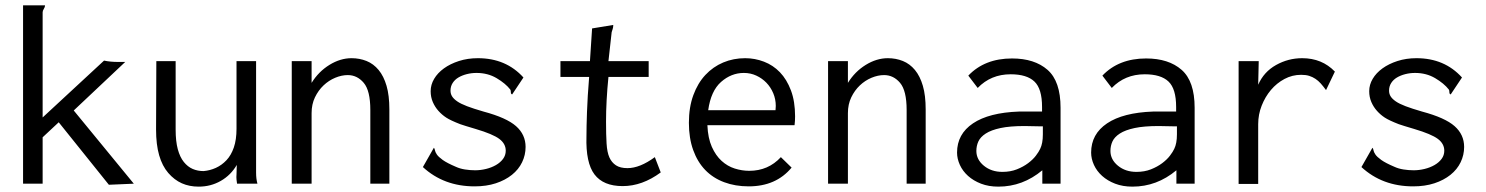

<svg xmlns="http://www.w3.org/2000/svg" viewBox="-20 -685 5540 716"><path d="M66 -665H148Q148 -659 143.5 -652Q139 -645 139 -639V-247L368 -459Q391 -454 421 -454H447L255 -273L479 0L386 4L199 -229L139 -173V0H66Z M563 -457H635V-202Q635 -158 643 -128.5Q651 -99 665.5 -81Q680 -63 698.5 -55Q717 -47 739 -47Q763 -49 785 -59Q807 -69 824.5 -87.5Q842 -106 852 -135Q862 -164 862 -205V-457H935V-41Q935 -18 940 0H864Q863 -7 862 -15.5Q861 -24 862 -35L863 -70Q841 -32 803.5 -10.5Q766 11 721 11Q686 11 658 -1.5Q630 -14 607.5 -40Q585 -66 573.5 -106Q562 -146 562 -202Z M1068 0V-457H1142V-376Q1168 -418 1208.5 -443Q1249 -468 1291 -468Q1321 -468 1347 -457.5Q1373 -447 1392 -424Q1411 -401 1421.5 -365Q1432 -329 1432 -277V0H1361V-275Q1361 -347 1336.5 -376Q1312 -405 1277 -405Q1254 -405 1230 -395Q1206 -385 1186.5 -366.5Q1167 -348 1154.5 -322Q1142 -296 1142 -263V0Z M1932 -396 1890 -333Q1885 -334 1885 -341Q1885 -348 1883 -351Q1865 -374 1832 -393.5Q1799 -413 1757 -413Q1738 -413 1720.5 -408.5Q1703 -404 1689.5 -396Q1676 -388 1668 -375.5Q1660 -363 1660 -347Q1660 -335 1666 -325.5Q1672 -316 1685 -307Q1698 -298 1721.5 -289Q1745 -280 1783 -269Q1869 -246 1904.5 -214.5Q1940 -183 1940 -137Q1940 -107 1927 -80Q1914 -53 1889 -33Q1864 -13 1829 -1.5Q1794 10 1750 10Q1635 10 1557 -62L1598 -134Q1601 -131 1602 -124.5Q1603 -118 1609 -109Q1615 -100 1631 -88.5Q1647 -77 1680 -63Q1695 -56 1714 -53Q1733 -50 1752 -50Q1772 -50 1792.5 -55Q1813 -60 1829.5 -69.5Q1846 -79 1856 -92.5Q1866 -106 1866 -123Q1866 -149 1842 -167Q1818 -185 1754 -204Q1710 -217 1696 -222Q1660 -236 1644 -246.5Q1628 -257 1615 -271.5Q1602 -286 1594 -304.5Q1586 -323 1586 -345Q1586 -369 1599 -391Q1612 -413 1635.5 -430Q1659 -447 1691.5 -457.5Q1724 -468 1762 -468Q1867 -468 1932 -396Z M2188 -579 2267 -592Q2267 -583 2264.5 -576Q2262 -569 2261 -565L2249 -457H2399V-398H2249Q2240 -309 2240 -231Q2240 -183 2242 -150Q2244 -117 2252.5 -98Q2261 -79 2277 -68.5Q2293 -58 2320 -58Q2366 -58 2422 -99L2444 -42Q2375 9 2302 9Q2230 9 2197 -34.5Q2164 -78 2167 -176Q2167 -212 2169 -268Q2171 -324 2177 -398H2070V-457H2180Z M2759 -468Q2795 -468 2829 -455Q2863 -442 2888.5 -415.5Q2914 -389 2929.5 -348Q2945 -307 2945 -251Q2945 -243 2944.5 -234.5Q2944 -226 2943 -218H2618Q2620 -170 2634.5 -137.5Q2649 -105 2671 -85Q2693 -65 2720 -56.5Q2747 -48 2774 -48Q2845 -48 2892 -99L2932 -60Q2874 10 2772 10Q2722 10 2680.5 -5.5Q2639 -21 2610 -51Q2581 -81 2565 -125.5Q2549 -170 2549 -227Q2549 -285 2565.5 -330Q2582 -375 2610.5 -405.5Q2639 -436 2677 -452Q2715 -468 2759 -468ZM2621 -274H2872Q2872 -278 2872.5 -281.5Q2873 -285 2873 -290Q2873 -315 2863.5 -337.5Q2854 -360 2838 -376.5Q2822 -393 2800.5 -403Q2779 -413 2754 -413Q2707 -413 2669 -379.5Q2631 -346 2621 -274Z M3068 0V-457H3142V-376Q3168 -418 3208.5 -443Q3249 -468 3291 -468Q3321 -468 3347 -457.5Q3373 -447 3392 -424Q3411 -401 3421.5 -365Q3432 -329 3432 -277V0H3361V-275Q3361 -347 3336.5 -376Q3312 -405 3277 -405Q3254 -405 3230 -395Q3206 -385 3186.5 -366.5Q3167 -348 3154.5 -322Q3142 -296 3142 -263V0Z M3591 -403Q3652 -467 3754 -467Q3838 -467 3886.5 -424.5Q3935 -382 3935 -283V0H3867V-50Q3794 11 3703 11Q3667 11 3638.5 0Q3610 -11 3590 -29Q3570 -47 3559.5 -70Q3549 -93 3549 -116Q3549 -185 3608.5 -225Q3668 -265 3780 -269H3866V-286Q3866 -354 3837.5 -381Q3809 -408 3749 -408Q3675 -408 3626 -357ZM3869 -214H3852Q3838 -214 3825.5 -214.5Q3813 -215 3801 -215Q3746 -215 3711 -207.5Q3676 -200 3656 -187Q3636 -174 3628.5 -157.5Q3621 -141 3621 -122Q3621 -90 3649 -67Q3677 -44 3718 -44Q3748 -44 3772 -53.5Q3796 -63 3814 -76.5Q3832 -90 3843 -104.5Q3854 -119 3859 -130Q3869 -150 3869 -184Z M4091 -403Q4152 -467 4254 -467Q4338 -467 4386.5 -424.5Q4435 -382 4435 -283V0H4367V-50Q4294 11 4203 11Q4167 11 4138.5 0Q4110 -11 4090 -29Q4070 -47 4059.5 -70Q4049 -93 4049 -116Q4049 -185 4108.5 -225Q4168 -265 4280 -269H4366V-286Q4366 -354 4337.5 -381Q4309 -408 4249 -408Q4175 -408 4126 -357ZM4369 -214H4352Q4338 -214 4325.5 -214.5Q4313 -215 4301 -215Q4246 -215 4211 -207.5Q4176 -200 4156 -187Q4136 -174 4128.5 -157.5Q4121 -141 4121 -122Q4121 -90 4149 -67Q4177 -44 4218 -44Q4248 -44 4272 -53.5Q4296 -63 4314 -76.5Q4332 -90 4343 -104.5Q4354 -119 4359 -130Q4369 -150 4369 -184Z M4599 -457H4674L4672 -369Q4693 -417 4738.5 -442.5Q4784 -468 4836 -468Q4910 -468 4958 -418L4925 -349Q4914 -364 4905 -374Q4896 -384 4885.5 -391Q4875 -398 4862.5 -402Q4850 -406 4832 -406Q4799 -406 4770 -390.5Q4741 -375 4719.5 -349.5Q4698 -324 4685 -291Q4672 -258 4672 -222V1H4599Z M5432 -396 5390 -333Q5385 -334 5385 -341Q5385 -348 5383 -351Q5365 -374 5332 -393.5Q5299 -413 5257 -413Q5238 -413 5220.5 -408.5Q5203 -404 5189.5 -396Q5176 -388 5168 -375.5Q5160 -363 5160 -347Q5160 -335 5166 -325.5Q5172 -316 5185 -307Q5198 -298 5221.5 -289Q5245 -280 5283 -269Q5369 -246 5404.5 -214.5Q5440 -183 5440 -137Q5440 -107 5427 -80Q5414 -53 5389 -33Q5364 -13 5329 -1.5Q5294 10 5250 10Q5135 10 5057 -62L5098 -134Q5101 -131 5102 -124.5Q5103 -118 5109 -109Q5115 -100 5131 -88.5Q5147 -77 5180 -63Q5195 -56 5214 -53Q5233 -50 5252 -50Q5272 -50 5292.5 -55Q5313 -60 5329.5 -69.5Q5346 -79 5356 -92.5Q5366 -106 5366 -123Q5366 -149 5342 -167Q5318 -185 5254 -204Q5210 -217 5196 -222Q5160 -236 5144 -246.5Q5128 -257 5115 -271.5Q5102 -286 5094 -304.5Q5086 -323 5086 -345Q5086 -369 5099 -391Q5112 -413 5135.5 -430Q5159 -447 5191.5 -457.5Q5224 -468 5262 -468Q5367 -468 5432 -396Z"/></svg>

Font: InconsolataGo
Style: Regular
Weight: 400
Designer: Raph Levien, Kirill Tkachev
Foundry: Cyreal
Version: Version 1.013